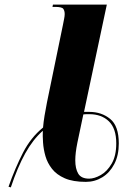

<svg xmlns="http://www.w3.org/2000/svg" viewBox="-20 -780 565 834"><path d="M17 31Q46 -51 80 -117Q114 -183 167 -226Q169 -250 173.5 -277.5Q178 -305 184 -335L253 -670Q256 -686 258.5 -698Q261 -710 261 -719Q261 -733 255 -741.5Q249 -750 220 -750H208L210 -760H444L345 -294H368Q421 -294 458.5 -263.5Q496 -233 496 -157Q496 -105 476.5 -67.5Q457 -30 424.5 -10Q392 10 353 10Q297 10 261.5 -5.5Q226 -21 206 -46.5Q186 -72 177.5 -101.5Q169 -131 167 -160.5Q165 -190 166 -212Q123 -174 89.5 -113.5Q56 -53 27 34ZM367 -4Q390 -4 417.5 -19.5Q445 -35 465 -69Q485 -103 485 -157Q485 -222 453 -253Q421 -284 368 -284Q361 -284 355 -284Q349 -284 342 -283Q325 -204 316 -159.5Q307 -115 307 -84Q307 -47 320 -25.5Q333 -4 367 -4Z"/></svg>

Font: Noto Serif Display ExtraCondensed Black
Style: Italic
Weight: 900
Width: 2
Italic angle: -12°
Designer: Monotype Design Team
Foundry: Monotype Imaging Inc.
Version: Version 2.009